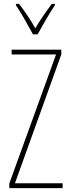

<svg xmlns="http://www.w3.org/2000/svg" viewBox="-20 -970 363 990"><path d="M150 -793H174C200 -840 234 -900 263 -943V-950H247C213 -904 188 -868 162 -824C138 -868 104 -917 78 -950H62V-943C84 -912 123 -843 150 -793ZM303 0V-25H57L296 -689V-714H40V-689H269L28 -24V0Z"/></svg>

Font: Noto Sans Arabic ExtCond Thin
Style: Regular
Weight: 100
Width: 2
Designer: Monotype Design Team, Nadine Chahine, Nizar Qandah and Khaled Hosny
Foundry: Monotype Imaging Inc.
Version: Version 2.012